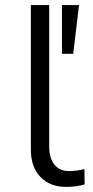

<svg xmlns="http://www.w3.org/2000/svg" viewBox="-20 -725 365 753"><path d="M239 8Q176 8 138.5 -31Q101 -70 101 -138V-705H173V-148Q173 -119 182.5 -97.5Q192 -76 209 -65Q226 -54 250 -54Q265 -54 280 -56Q295 -58 311 -62L312 -2Q296 3 279 5.5Q262 8 239 8ZM223 -514V-705H290L267 -514Z"/></svg>

Font: Nunito Sans 6pt Light
Style: Regular
Weight: 300
Version: Version 3.101;gftools[0.9.27]